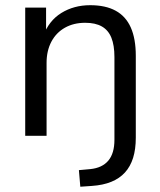

<svg xmlns="http://www.w3.org/2000/svg" viewBox="-20 -515 608 728"><path d="M284.5 193 279.2 130.1 322.1 126.2Q367.4 121.7 390.7 94.1Q413.9 66.5 413.9 15V-298.4Q413.9 -343.3 402.3 -372Q390.7 -400.8 366.1 -414.7Q341.6 -428.6 303.1 -428.6Q259.2 -428.6 226.1 -409.9Q193 -391.2 174.8 -356.9Q156.6 -322.5 156.6 -276.6V0H75.6V-486.3H154.7V-377.7H143.7Q164.6 -436 212.4 -465.7Q260.3 -495.3 321.9 -495.3Q380.4 -495.3 418.6 -474.3Q456.9 -453.4 475.9 -410.8Q494.9 -368.1 494.9 -303.3V6.9Q494.9 50.6 484.7 83.4Q474.5 116.2 453.9 138.9Q433.3 161.6 402.1 174.3Q370.9 187.1 328 190Z"/></svg>

Font: Nunito Sans 12pt ExtraLight
Style: Regular
Weight: 200
Designer: Vernon Adams
Foundry: Vernon Adams
Version: Version 3.101;gftools[0.9.27]